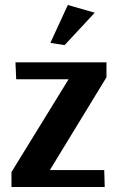

<svg xmlns="http://www.w3.org/2000/svg" viewBox="-20 -750 474 770"><path d="M252 -730 360 -699 239 -569 182 -578ZM407 -500V-440L180 -68H398L400 0H26V-60L255 -432H45L42 -500Z"/></svg>

Font: ArsenalBold
Style: Bold
Weight: 700
Designer: Andrij Shevchenko
Foundry: Stairsfor.com
Version: Version 1.000